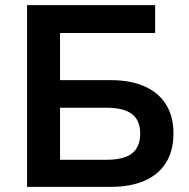

<svg xmlns="http://www.w3.org/2000/svg" viewBox="-20 -725 733 745"><path d="M85 0V-705H582V-597H213V-414H411Q486 -414 540.5 -390Q595 -366 624 -320Q653 -274 653 -207Q653 -140 624 -93.5Q595 -47 540.5 -23.5Q486 0 411 0ZM213 -105H393Q461 -105 492.5 -130Q524 -155 524 -206Q524 -258 492 -282.5Q460 -307 393 -307H213Z"/></svg>

Font: Nunito Sans 10pt
Style: Bold
Weight: 700
Designer: Vernon Adams
Foundry: Vernon Adams
Version: Version 3.101;gftools[0.9.27]